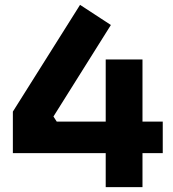

<svg xmlns="http://www.w3.org/2000/svg" viewBox="-20 -771 712 791"><path d="M33 -140V-311.2L309.8 -751L436.8 -668L200.2 -291L213.8 -270H650.5V-140ZM415.5 0V-526H567V0Z"/></svg>

Font: SVN-Sora Variable
Style: Regular
Weight: 400
Designer: Jonathan Barnbrook, Julián Moncada
Foundry: Barnbrook Fonts
Version: Version 2.000 - Viet hoa boi STYLEno.1 Fonts